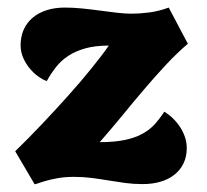

<svg xmlns="http://www.w3.org/2000/svg" viewBox="-20 -472 544 505"><path d="M20 -74.2Q53.2 -106.4 89.4 -144.5Q125.5 -182.6 159.2 -220.2Q192.9 -257.8 220.9 -292.5Q249 -327.1 266.1 -352.1Q230 -352.1 204.1 -344.7Q178.2 -337.4 159.4 -325Q140.6 -312.5 127.2 -295.4Q113.8 -278.3 103 -258.8Q92.8 -262.2 80.8 -270.8Q68.8 -279.3 58.6 -291.5Q48.3 -303.7 41.3 -319.3Q34.2 -335 34.2 -353Q34.2 -375.5 42.2 -393.8Q50.3 -412.1 65.4 -425Q80.6 -438 102.3 -445.1Q124 -452.1 150.9 -452.1Q172.4 -452.1 196.3 -449.7Q220.2 -447.3 243.4 -444.1Q266.6 -440.9 287.8 -438.5Q309.1 -436 325.2 -436Q347.2 -436 372.3 -439.2Q397.5 -442.4 423.8 -452.1L474.1 -356.9Q444.8 -332 415.8 -300.8Q386.7 -269.5 357.9 -235.6Q329.1 -201.7 300.3 -166.5Q271.5 -131.3 242.2 -98.1Q280.8 -98.1 307.9 -103.8Q335 -109.4 354.2 -119.9Q373.5 -130.4 387 -145.3Q400.4 -160.2 412.1 -178.2Q424.3 -170.9 435.1 -160.4Q445.8 -149.9 453.9 -137.5Q461.9 -125 466.6 -111.1Q471.2 -97.2 471.2 -82Q471.2 -60.5 463.1 -43.2Q455.1 -25.9 439.9 -13.4Q424.8 -1 403.3 5.6Q381.8 12.2 355 12.2Q331.5 12.2 309.6 9.3Q287.6 6.3 265.9 2.7Q244.1 -1 221.7 -3.9Q199.2 -6.8 174.8 -6.8Q152.3 -6.8 133.8 -3.7Q115.2 -0.5 101.6 3.4Q87.9 7.3 79.8 10.3Q71.8 13.2 70.8 12.2Z"/></svg>

Font: Simonetta
Style: Black
Weight: 900
Designer: Gayaneh Bagdasaryan
Foundry: Brownfox
Version: Version 1.002